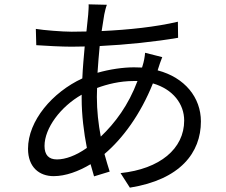

<svg xmlns="http://www.w3.org/2000/svg" viewBox="-20 -814 1040 884"><path d="M613 -441C571 -329 510 -248 444 -185C433 -243 426 -304 426 -368L427 -409C473 -426 531 -441 596 -441ZM727 -551 648 -571C647 -554 642 -528 637 -513L634 -503L597 -504C546 -504 485 -495 429 -479C432 -521 435 -563 439 -602C562 -608 695 -622 800 -640L799 -714C697 -690 575 -677 448 -671L460 -747C463 -761 467 -779 472 -792L388 -794C389 -782 387 -764 386 -746L378 -669L310 -668C267 -668 180 -675 145 -681L147 -606C188 -603 266 -599 309 -599L370 -600C366 -553 361 -503 359 -453C221 -389 109 -258 109 -129C109 -44 161 -3 227 -3C282 -3 342 -25 397 -58L413 -2L485 -24C477 -49 469 -76 461 -105C546 -177 627 -288 684 -430C777 -403 828 -335 828 -259C828 -129 716 -36 535 -17L578 50C810 13 905 -111 905 -255C905 -365 831 -457 706 -490L707 -494C712 -510 721 -537 727 -551ZM356 -378V-360C356 -285 366 -204 380 -133C329 -97 281 -80 242 -80C204 -80 185 -101 185 -142C185 -224 259 -323 356 -378Z"/></svg>

Font: Noto Sans CJK HK
Style: Regular
Weight: 400
Designer: Ryoko NISHIZUKA 西塚涼子 (kana, bopomofo & ideographs); Paul D. Hunt (Latin, Greek & Cyrillic); Sandoll Communications 산돌커뮤니
Foundry: Adobe
Version: Version 2.004;hotconv 1.0.118;makeotfexe 2.5.65603